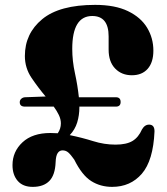

<svg xmlns="http://www.w3.org/2000/svg" viewBox="-20 -734 669 768"><path d="M30 -73.5Q30 -127.5 70 -164.8Q110 -202 181.5 -202Q196 -202 211 -201Q223.5 -219 223.5 -240.5Q223.5 -257 215.5 -273.8Q207.5 -290.5 195 -307.5H80Q59 -307.5 59 -325Q59 -333.5 65.2 -339Q71.5 -344.5 80 -345L162.5 -348Q133 -383 106.2 -422.5Q79.5 -462 79.5 -510Q79.5 -600 148.8 -657.2Q218 -714.5 360.5 -714.5Q440 -714.5 491.8 -689.5Q543.5 -664.5 568.5 -623Q593.5 -581.5 593.5 -531.5Q593.5 -484.5 570.8 -458.8Q548 -433 507.5 -433Q466.5 -433 440.5 -460Q414.5 -487 414.5 -535.5V-588.5Q414.5 -670 349 -670Q269 -670 269 -538.5Q269 -490.5 279.8 -441.2Q290.5 -392 295.5 -345H443.5Q462.5 -345 462.5 -326Q462.5 -307.5 443.5 -307.5H297.5Q297.5 -306 297.5 -304.5Q297.5 -273 288.8 -244.2Q280 -215.5 259 -193.5Q308 -183.5 352.5 -169.5Q397 -155.5 442 -155.5Q485.5 -155.5 509.8 -170Q534 -184.5 548 -216.5Q559.5 -236 577 -235.5Q598.5 -235 598 -208Q593 -92 547.5 -39.2Q502 13.5 428.5 13.5Q381.5 13.5 344.8 -9.8Q308 -33 277 -95.5Q263 -115.5 253.2 -124Q243.5 -132.5 230 -132.5Q218 -132.5 210.8 -121.8Q203.5 -111 202.5 -85.5Q200.5 -33.5 177.2 -10Q154 13.5 111 13.5Q71.5 13.5 50.8 -10.5Q30 -34.5 30 -73.5Z"/></svg>

Font: Fraunces 72pt S050
Style: Bold
Weight: 700
Version: Version 1.000; ttfautohint (v1.8.3)